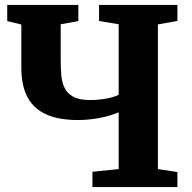

<svg xmlns="http://www.w3.org/2000/svg" viewBox="-20 -763 784 783"><path d="M464 -305Q428.5 -290 385 -281.8Q341.5 -273.5 297.5 -273.5Q248 -273.5 210.2 -282.5Q172.5 -291.5 145.2 -309Q118 -326.5 100.8 -352.2Q83.5 -378 75.2 -412Q67 -446 67 -487.5V-663L9.5 -677V-743H299.5V-677L227.5 -664V-520.5Q227.5 -488 229.8 -458.5Q232 -429 242.8 -405.8Q253.5 -382.5 278.2 -368.8Q303 -355 347.5 -355Q370.5 -355 392.8 -357.8Q415 -360.5 434 -365.5Q453 -370.5 464 -376.5V-664L384 -677.5V-743H703.5V-677.5L624 -663.5V-73.5L703.5 -61.5V0H357V-62.5L464 -73.5Z"/></svg>

Font: Merriweather 20pt ExtraBold
Style: Regular
Weight: 800
Version: Version 2.100